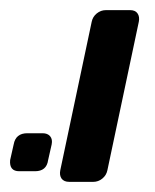

<svg xmlns="http://www.w3.org/2000/svg" viewBox="-31 -591 306 379"><path d="M88 -255 150 -548Q152 -558 160 -564.5Q168 -571 178 -571H226Q236 -571 240.5 -564.5Q245 -558 243 -548L181 -255Q179 -245 171 -238.5Q163 -232 153 -232H106Q95 -232 90.5 -238.5Q86 -245 88 -255ZM-11 -275 -4 -306Q0 -328 23 -328H53Q63 -328 68 -322Q73 -316 71 -306L64 -275Q61 -253 38 -253H7Q-13 -253 -11 -275Z"/></svg>

Font: SVN-Rubik
Style: Italic
Weight: 400
Italic angle: -12°
Designer: Hubert and Fischer
Foundry: Hubert & Fischer
Version: Version 2.101; ttfautohint (v1.8.3)